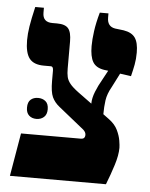

<svg xmlns="http://www.w3.org/2000/svg" viewBox="-49 -688 570 729"><g transform="rotate(5 236.0 -323.5)"><path d="M16 0 44 -164H273Q280 -164 284 -168Q288 -172 288 -180Q288 -190 278 -199L181 -277Q162 -292 153 -311.5Q144 -331 144 -373V-412Q144 -428 135 -428H108Q69 -428 52.5 -449.5Q36 -471 36 -519Q36 -543 40.5 -571.5Q45 -600 56 -647H89V-628Q89 -592 126 -592H144Q175 -592 187 -577.5Q199 -563 199 -528V-425Q199 -406 202 -393Q205 -380 215 -367.5Q225 -355 248 -338L300 -300Q300 -321 310 -346Q320 -371 333 -393L353 -430L337 -432Q306 -437 294 -457.5Q282 -478 282 -518Q282 -543 286.5 -575.5Q291 -608 302 -647H335V-631Q335 -597 365 -592L398 -588Q429 -583 442 -564.5Q455 -546 455 -508Q455 -483 451 -462Q447 -441 441 -417L399 -423L372 -370Q356 -342 352.5 -317Q349 -292 349 -264L372 -247Q395 -230 405 -209Q415 -188 418 -169.5Q421 -151 421 -142Q421 -114 409 -76Q397 -38 382 0ZM58 -264Q58 -285 69 -294.5Q80 -304 97 -304Q114 -304 125.5 -294.5Q137 -285 137 -264Q137 -244 125.5 -234Q114 -224 97 -224Q80 -224 69 -234Q58 -244 58 -264Z"/></g></svg>

Font: Noto Serif Hebrew Condensed ExtraBold
Style: Regular
Weight: 800
Width: 3
Designer: Monotype Design Team
Foundry: Monotype Imaging Inc.
Version: Version 2.004; ttfautohint (v1.8.4.7-5d5b)